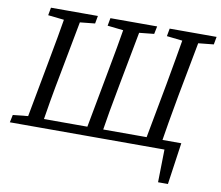

<svg xmlns="http://www.w3.org/2000/svg" viewBox="-89 -778 1233 1072"><g transform="rotate(10 527.0 -242.0)"><path d="M132 0 139 -51H963L929 186H873L877 -22L896 0ZM85 0 152 -360Q167 -437 180.5 -515Q194 -593 207 -670H298L230 -310Q215 -233 201.5 -155Q188 -77 176 0ZM107 -626 115 -670H381L373 -626L246 -613H226ZM421 0 488 -360Q503 -437 516.5 -515Q530 -593 543 -670H634L566 -310Q551 -233 537.5 -155Q524 -77 512 0ZM444 -626 452 -670H717L708 -626L582 -613H562ZM757 0 824 -360Q838 -437 851.5 -515Q865 -593 878 -670H969L901 -310Q887 -233 873.5 -155Q860 -77 848 0ZM780 -626 788 -670H1054L1046 -626L918 -613H898ZM0 0 9 -43 135 -56 126 0Z"/></g></svg>

Font: Source Serif 4 18pt
Style: Italic
Weight: 400
Italic angle: -12°
Designer: Frank Grießhammer
Foundry: Adobe Systems Incorporated
Version: Version 4.004;hotconv 1.0.116;makeotfexe 2.5.65601